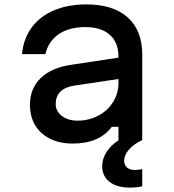

<svg xmlns="http://www.w3.org/2000/svg" viewBox="-20 -636 790 872"><path d="M530 -279 316 -247Q274 -240 253.5 -219Q233 -198 233 -163Q233 -131 261 -109.5Q289 -88 332 -88Q383 -88 426 -110.5Q469 -133 493.5 -172.5Q518 -212 518 -259V-380Q518 -443 478.5 -478Q439 -513 368 -513Q294 -513 247 -481Q200 -449 186 -390H80Q86 -459 123 -510Q160 -561 224 -588.5Q288 -616 372 -616Q494 -616 560 -557Q626 -498 626 -388V0H518V-60H488Q459 -22 415 -3Q371 16 310 16Q251 16 207 -6Q163 -28 139.5 -67.5Q116 -107 116 -160Q116 -234 165 -281.5Q214 -329 305 -342L530 -376ZM444 118Q444 85 464.5 53.5Q485 22 520 0L570 -2L626 0Q588 18 566 43Q544 68 544 94Q544 114 557 125Q570 136 592 136Q610 136 626 132V210Q602 216 570 216Q511 216 477.5 190Q444 164 444 118Z"/></svg>

Font: Martian Mono VF sWd Rg
Style: Regular
Weight: 400
Width: 6
Monospace: yes
Designer: Roman Shamin
Foundry: Evil Martians
Version: Version 1.100